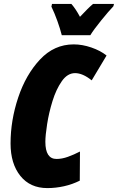

<svg xmlns="http://www.w3.org/2000/svg" viewBox="-20 -951 603 982"><path d="M222 11Q265 11 307.5 1.5Q350 -8 388 -27L389 -176Q358 -160 327.5 -149Q297 -138 269 -138Q212 -138 212 -226Q212 -258 221 -316Q230 -374 248.5 -434Q267 -494 296 -535.5Q325 -577 364 -577Q403 -577 449 -540L525 -667Q494 -692 447.5 -708Q401 -724 357 -724Q257 -724 184.5 -646.5Q112 -569 73 -452Q34 -335 34 -217Q34 -114 84 -51.5Q134 11 222 11ZM296 -771H442Q459 -799 497.5 -846.5Q536 -894 560 -919L563 -931H456Q433 -912 389 -865Q367 -906 345 -931H246L243 -917Q259 -884 273.5 -843.5Q288 -803 296 -771Z"/></svg>

Font: Noto Sans Display Condensed Black
Style: Italic
Weight: 900
Width: 3
Italic angle: -192°
Designer: Monotype Design Team
Foundry: Monotype Imaging Inc.
Version: Version 1.900